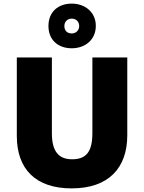

<svg xmlns="http://www.w3.org/2000/svg" viewBox="-20 -1032 797 1062"><path d="M377 -765C451 -765 510 -812 510 -889C510 -965 450 -1012 377 -1012C300 -1012 248 -965 248 -888C248 -812 300 -765 377 -765ZM377 -847C350 -847 336 -864 336 -888C336 -913 354 -929 377 -929C400 -929 418 -913 418 -888C418 -864 400 -847 377 -847ZM684 -284V-714H491V-296C491 -194 458 -151 379 -151C305 -151 267 -194 267 -295V-714H73V-280C73 -95 179 10 376 10C582 10 684 -104 684 -284Z"/></svg>

Font: Noto Sans Gurmukhi Black
Style: Regular
Weight: 900
Designer: Jelle Bosma - Monotype Design Team
Foundry: Monotype Imaging Inc.
Version: Version 2.004